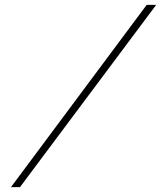

<svg xmlns="http://www.w3.org/2000/svg" viewBox="-20 -768 686 788"><path d="M582 -748H621L62 0H25Z"/></svg>

Font: Poiret One
Style: Regular
Weight: 400
Designer: Denis Masharov
Foundry: Denis Masharov
Version: Version 1.001